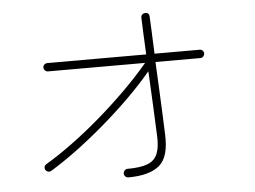

<svg xmlns="http://www.w3.org/2000/svg" viewBox="-50 -785 1100 827"><g transform="rotate(-5 500.0 -371.5)"><path d="M472 -22Q465 -22 459.5 -27.5Q454 -33 454 -40Q454 -48 459.5 -53.5Q465 -59 472 -59Q529 -59 560 -71.5Q591 -84 602.5 -114Q614 -144 611 -194Q609 -244 605.5 -319Q602 -394 598 -470Q552 -415 495 -359Q438 -303 377 -251Q316 -199 256.5 -155Q197 -111 144 -79Q137 -75 130 -77Q123 -79 119 -85Q115 -92 117 -99Q119 -106 126 -110Q177 -140 238 -184.5Q299 -229 362 -283Q425 -337 483 -394.5Q541 -452 587 -507H167Q160 -507 154.5 -512.5Q149 -518 149 -525Q149 -533 154.5 -538Q160 -543 167 -543H595Q592 -597 590.5 -640Q589 -683 588 -703Q588 -711 593.5 -716Q599 -721 606 -721Q614 -722 619 -717Q624 -712 624 -704Q625 -684 627 -641Q629 -598 631 -543H826Q834 -543 839 -538Q844 -533 844 -525Q844 -518 839 -512.5Q834 -507 826 -507H632Q635 -452 637.5 -393.5Q640 -335 642.5 -283.5Q645 -232 646 -196Q651 -96 607.5 -59Q564 -22 472 -22Z"/></g></svg>

Font: Zen Maru Gothic Light
Style: Regular
Weight: 300
Designer: Yoshimichi Ohira
Foundry: Positype
Version: Version 1.001